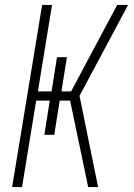

<svg xmlns="http://www.w3.org/2000/svg" viewBox="-20 -755 540 775"><path d="M29 0 150 -735H190L133 -386H188L210 -524H250L228 -386H267L453 -735H497L301 -368L376 0H336L263 -349H221L199 -211H159L181 -349H126L69 0Z"/></svg>

Font: Iosevka Curly Extralight
Style: Italic
Weight: 200
Italic angle: -9°
Monospace: yes
Designer: Belleve Invis
Foundry: Belleve Invis
Version: Version 22.1.2; ttfautohint (v1.8.4)